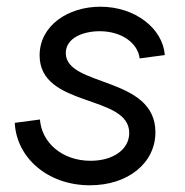

<svg xmlns="http://www.w3.org/2000/svg" viewBox="-20 -536 552 572"><path d="M248 16C361 16 443 -50 443 -142C443 -310 176 -276 176 -378C176 -422 226 -443 277 -443C343 -443 391 -407 396 -362L471 -372C465 -451 383 -516 279 -516C183 -516 98 -460 98 -371C98 -214 365 -256 365 -140C365 -90 316 -57 250 -57C164 -57 104 -112 99 -180L24 -170C29 -67 121 16 248 16Z"/></svg>

Font: Uncut Sans
Style: Italic
Weight: 400
Italic angle: -11°
Designer: Kasper Nordkvist
Foundry: UNCUT.wtf
Version: Version 1.304;Glyphs 3.2 (3246)